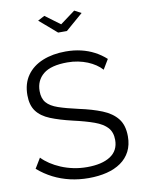

<svg xmlns="http://www.w3.org/2000/svg" viewBox="-100 -1001 807 1076"><g transform="rotate(-10 303.5 -462.5)"><path d="M504.1 -577.2Q489.4 -593.8 469 -607.6Q448.5 -621.3 424 -631.4Q399.4 -641.4 370.8 -647.2Q342.2 -653 310.2 -653Q216.7 -653 173.1 -617.4Q129.6 -581.8 129.6 -521.1Q129.6 -479.2 150.5 -455Q171.3 -430.8 215.2 -415.8Q259 -400.8 327.5 -385.5Q402.9 -369.5 458.1 -347.2Q513.3 -324.9 543 -287.3Q572.8 -249.7 572.8 -186Q572.8 -137.4 554 -101Q535.2 -64.7 501 -40.8Q466.7 -16.9 419.9 -5.2Q373 6.4 317.1 6.4Q262.2 6.4 211.6 -5.2Q161 -16.9 116.2 -39.6Q71.4 -62.4 31.9 -96.5L66.7 -154Q85.9 -133.8 112.5 -116.2Q139 -98.7 171.5 -85Q204 -71.3 241.4 -63.5Q278.8 -55.8 318.8 -55.8Q403.7 -55.8 451.4 -86.9Q499.1 -118.1 499.1 -178.8Q499.1 -222.6 475.2 -249.1Q451.2 -275.6 403.3 -292.9Q355.4 -310.2 284.7 -326.2Q210.9 -343.4 160.2 -364Q109.4 -384.6 83.7 -419.2Q58.1 -453.7 58.1 -510.6Q58.1 -576.8 90.3 -622.5Q122.6 -668.2 180 -691.6Q237.4 -715 311 -715Q358.1 -715 398.4 -705.4Q438.8 -695.9 473.4 -677.7Q508.1 -659.6 537.5 -632.8ZM228.7 -932.2 313.7 -869.2 398.7 -932.2 437.3 -911.8 338.6 -826.5H288.8L190.1 -911.8Z"/></g></svg>

Font: Raleway Thin
Style: Regular
Weight: 100
Designer: Matt McInerney, Pablo Impallari, Rodrigo Fuenzalida
Foundry: Matt McInerney, Pablo Impallari, Rodrigo Fuenzalida
Version: Version 4.026